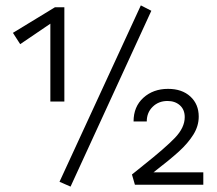

<svg xmlns="http://www.w3.org/2000/svg" viewBox="-20 -686 806 713"><path d="M167 -598 55 -522 28 -564 184 -659H219V-309H167ZM503 -666 542 -646 242 7 201 -11ZM511 -71Q593 -136 629.5 -174Q666 -212 666 -251Q666 -279 648 -295Q630 -311 602 -311Q569 -311 547 -289.5Q525 -268 525 -235H476Q476 -290 512.5 -323Q549 -356 604 -356Q656 -356 687 -327.5Q718 -299 718 -253Q718 -218 698 -186Q678 -154 644.5 -123.5Q611 -93 550 -46H735V0H481L470 -38Z"/></svg>

Font: QiushuiShotai Bright
Style: Regular
Weight: 400
Designer: Christian Thalmann (Catharsis Fonts)
Version: Version 1.250;